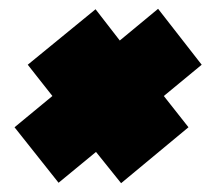

<svg xmlns="http://www.w3.org/2000/svg" viewBox="-20 -534 478 436"><path d="M198 -189 113 -119 13 -245 99 -316 43 -387 197 -513 252 -442 339 -514 438 -387 352 -316 408 -245 255 -118Z"/></svg>

Font: Prompt Black
Style: Italic
Weight: 900
Italic angle: -12°
Designer: Katatrad Team
Foundry: CadsonDemak
Version: Version 1.001